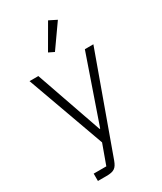

<svg xmlns="http://www.w3.org/2000/svg" viewBox="-237 -851 955 1133"><g transform="rotate(-30 240.5 -284.0)"><path d="M348 -742 296 -768 201 -604 238 -586ZM243 -61H239L82 -512H22L212 15L163 150H77V200H135C187 200 204 187 220 144L457 -512H399Z"/></g></svg>

Font: IBM Plex Arabic Light
Style: Regular
Weight: 300
Designer: Mike Abbink, Paul van der Laan, Pieter van Rosmalen, Wael Morcos, Khajak Apelian
Foundry: Bold Monday
Version: Version 1.0